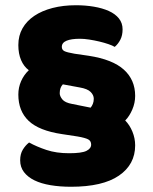

<svg xmlns="http://www.w3.org/2000/svg" viewBox="-20 -666 586 733"><path d="M496 -111Q496 -38 434 4.5Q372 47 251 47Q209 47 173 41Q137 35 111.5 22.5Q86 10 71.5 -9Q57 -28 57 -54Q57 -78 67 -94.5Q77 -111 91 -122Q120 -106 157.5 -93.5Q195 -81 244 -81Q292 -81 310 -90Q328 -99 328 -114Q328 -128 316.5 -134Q305 -140 276 -145L217 -154Q129 -167 89.5 -204.5Q50 -242 50 -305Q50 -332 60.5 -356Q71 -380 90 -398Q71 -412 60.5 -436.5Q50 -461 50 -494Q50 -530 66 -558Q82 -586 111 -605.5Q140 -625 180.5 -635.5Q221 -646 270 -646Q306 -646 338.5 -640.5Q371 -635 395.5 -624Q420 -613 434 -595.5Q448 -578 448 -554Q448 -531 439.5 -514.5Q431 -498 418 -487Q410 -492 394 -497.5Q378 -503 359 -507.5Q340 -512 320.5 -515Q301 -518 285 -518Q252 -518 234 -510.5Q216 -503 216 -487Q216 -476 225.5 -471Q235 -466 264 -461L319 -453Q410 -439 453 -400Q496 -361 496 -300Q496 -273 485 -247.5Q474 -222 458 -206Q475 -189 485.5 -163.5Q496 -138 496 -111ZM208 -310Q208 -299 218 -286.5Q228 -274 256 -269L326 -255Q331 -261 334.5 -269.5Q338 -278 338 -289Q338 -303 326 -315Q314 -327 285 -332L220 -344Q208 -332 208 -310Z"/></svg>

Font: Baloo Bhai
Style: Regular
Weight: 400
Designer: Supriya Tembe, Noopur Datye and Ek Type
Foundry: Ek Type
Version: Version 1.443;PS 1.000;hotconv 16.6.51;makeotf.lib2.5.65220;